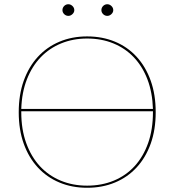

<svg xmlns="http://www.w3.org/2000/svg" viewBox="-20 -880 824 907"><path d="M80.5 -350Q80.5 -268.5 103.8 -204.2Q127 -140 168.2 -95.2Q209.5 -50.5 266.5 -26.8Q323.5 -3 391.5 -3Q460.5 -3 517.8 -26.8Q575 -50.5 616 -95.2Q657 -140 679.8 -204.2Q702.5 -268.5 702.5 -350V-354.5H80.5ZM702.5 -365.5Q700 -443.5 676.5 -505Q653 -566.5 612 -609.5Q571 -652.5 515 -675.2Q459 -698 391.5 -698Q325.5 -698 269.5 -675.2Q213.5 -652.5 172.2 -609.5Q131 -566.5 107 -505Q83 -443.5 80.5 -365.5ZM391.5 -708Q463.5 -708 523 -683.2Q582.5 -658.5 625.2 -612Q668 -565.5 691.8 -499.2Q715.5 -433 715.5 -350Q715.5 -267 691.8 -201Q668 -135 625.2 -88.8Q582.5 -42.5 523 -17.8Q463.5 7 391.5 7Q320 7 260.8 -17.8Q201.5 -42.5 158.8 -88.8Q116 -135 92.2 -201Q68.5 -267 68.5 -350Q68.5 -432.5 92.2 -498.8Q116 -565 158.8 -611.5Q201.5 -658 260.8 -683Q320 -708 391.5 -708ZM331 -832Q331 -821.5 322.2 -813.2Q313.5 -805 303 -805Q291.5 -805 283.2 -813.2Q275 -821.5 275 -832Q275 -843.5 283.2 -851.8Q291.5 -860 303 -860Q313.5 -860 322.2 -851.8Q331 -843.5 331 -832ZM515 -832Q515 -821.5 506.2 -813.2Q497.5 -805 487 -805Q475.5 -805 467.2 -813.2Q459 -821.5 459 -832Q459 -843.5 467.2 -851.8Q475.5 -860 487 -860Q497.5 -860 506.2 -851.8Q515 -843.5 515 -832Z"/></svg>

Font: Lato 2
Style: Regular
Weight: 100
Designer: Lukasz Dziedzic with Adam Twardoch and Botio Nikoltchev
Foundry: tyPoland Lukasz Dziedzic
Version: Version 2.015; 2015-08-06; http://www.latofonts.com/